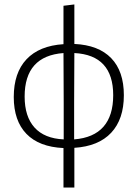

<svg xmlns="http://www.w3.org/2000/svg" viewBox="-20 -660 621 865"><path d="M315 6V185H266V7Q156 2 99 -57Q42 -116 42 -223Q42 -332 99.5 -393Q157 -454 266 -461V-634L315 -640V-462Q424 -457 481 -398Q538 -339 538 -231Q538 -123 481 -62Q424 -1 315 6ZM490 -231Q490 -412 315 -421L314 -199V-32Q402 -39 446 -89Q490 -139 490 -231ZM267 -32V-195L266 -421Q91 -408 91 -225Q91 -135 135.5 -85.5Q180 -36 267 -32Z"/></svg>

Font: t
Style: Regular
Weight: 300
Designer: Juan Pablo del Peral
Foundry: Huerta Tipografica
Version: Version 2.004; ttfautohint (v1.8.1)